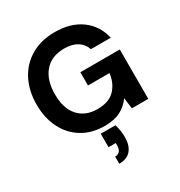

<svg xmlns="http://www.w3.org/2000/svg" viewBox="-224 -868 1228 1307"><g transform="rotate(-30 390.0 -214.0)"><path d="M376 12Q276 12 202 -32.5Q128 -77 86.5 -157.5Q45 -238 45 -345Q45 -453 87.5 -535.5Q130 -618 209.5 -665Q289 -712 398 -712Q522 -712 604 -652.5Q686 -593 710 -488H554Q539 -533 499.5 -558Q460 -583 398 -583Q297 -583 242.5 -519Q188 -455 188 -344Q188 -232 242 -172Q296 -112 390 -112Q480 -112 526.5 -160Q573 -208 582 -284H413V-388H723V0H594L583 -86Q550 -39 500.5 -13.5Q451 12 376 12ZM331 284V228Q381 228 381 165V150H324V44H439Q448 71 451.5 97Q455 123 455 146Q455 211 424 247.5Q393 284 331 284Z"/></g></svg>

Font: DM Sans ExtraBold
Style: Regular
Weight: 800
Designer: Colophon Foundry, Jonny Pinhorn
Foundry: Colophon Foundry
Version: Version 4.004; ttfautohint (v1.8.4.7-5d5b)